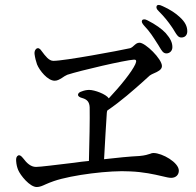

<svg xmlns="http://www.w3.org/2000/svg" viewBox="-20 -794 790 773"><path d="M612 -621C615 -617 619 -610 622 -605C631 -590 637 -579 650 -579C663 -579 674 -589 674 -604C674 -622 667 -638 647 -661C632 -677 606 -696 574 -712C563 -718 555 -717 552 -712C549 -707 552 -700 560 -691C584 -666 598 -643 612 -621ZM45 -146C46 -131 49 -120 53 -110C62 -88 100 -41 128 -41C140 -41 151 -46 164 -52C173 -56 185 -61 197 -65C270 -90 424 -109 503 -104C557 -102 601 -92 631 -85C648 -81 660 -78 669 -78C688 -78 700 -90 700 -107C700 -140 633 -178 598 -178C593 -178 589 -177 585 -175C576 -172 564 -168 542 -166C502 -164 451 -159 399 -153C403 -221 407 -301 410 -339C410 -343 411 -345 412 -349C469 -388 517 -431 552 -462L583 -490C589 -494 593 -496 600 -499C614 -505 632 -513 632 -528C632 -557 565 -622 542 -622C532 -622 527 -617 521 -612C516 -607 510 -602 504 -600C460 -590 239 -549 195 -549C177 -549 163 -568 148 -588C141 -599 134 -602 128 -599C122 -595 118 -588 119 -577C121 -561 125 -547 129 -535C139 -510 172 -469 200 -469C211 -469 219 -474 229 -480C236 -485 244 -490 251 -493C303 -510 484 -552 520 -554C528 -554 531 -550 525 -536C511 -505 465 -448 418 -398C407 -415 361 -432 339 -432C330 -432 319 -430 309 -426C298 -423 294 -417 294 -412C294 -407 300 -402 312 -399C329 -394 340 -385 341 -362C342 -316 340 -218 338 -146C318 -144 299 -142 280 -139C204 -130 142 -122 125 -122C104 -122 88 -137 73 -157C65 -167 59 -171 53 -168C47 -165 44 -158 45 -146ZM619 -749C642 -726 657 -707 672 -685C676 -680 680 -672 684 -666C692 -653 698 -643 710 -643C727 -643 734 -655 734 -668C734 -687 726 -705 704 -725C688 -740 665 -756 633 -770C621 -776 613 -775 611 -770C608 -765 610 -757 619 -749Z"/></svg>

Font: 寒蝉锦书宋 CompactLight
Style: Bold
Weight: 400
Width: 4
Designer: 寒蝉锦书宋{Warren} 思源宋体{Ryoko NISHIZUKA 西塚涼子 (kana & ideographs); Frank Grießhammer (Latin, Greek & Cyrillic); Wenlong ZHANG 
Foundry: Adobe & ChillType
Version: Version 2.000;Glyphs 3.1.1 (3135)